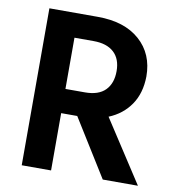

<svg xmlns="http://www.w3.org/2000/svg" viewBox="-77 -743 743 812"><g transform="rotate(10 294.5 -337.0)"><path d="M196 0H70V-674H278Q393 -674 458.5 -616Q524 -558 524 -461Q523 -389 489 -339.5Q455 -290 396 -266L569 0H418L265 -246H196ZM278 -570H196V-350H280Q338 -350 367 -379.5Q396 -409 396 -461.5Q396 -514 365.5 -542Q335 -570 278 -570Z"/></g></svg>

Font: Hind Mysuru SemiBold
Style: Regular
Weight: 600
Designer: Manushi Parikh, Hitesh Malaviya
Foundry: Indian Type Foundry
Version: Version 0.703;PS 1.0;hotconv 1.0.86;makeotf.lib2.5.63406